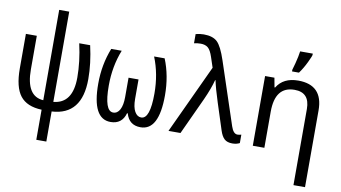

<svg xmlns="http://www.w3.org/2000/svg" viewBox="-92 -990 2585 1454"><g transform="rotate(10 1200.0 -263.0)"><path d="M333 -758.8V-64.9Q480 -78.6 480 -277.8Q480 -399.9 449.2 -536.1H533.2Q564 -401.4 564 -280.8Q564 -3.9 333 8.8V240.2H255.9V8.8Q142.1 4.9 90.6 -61Q39.1 -127 39.1 -271V-536.1H123V-277.8Q123 -71.8 255.9 -64V-758.8Z M695.3 -536.1H775.9Q725.1 -408.2 725.1 -259.8Q725.1 -64 793 -64Q825.7 -64 844 -98.6Q862.3 -133.3 862.3 -194.8V-344.2H939V-194.8Q939 -131.3 958.3 -97.7Q977.5 -64 1008.3 -64Q1076.2 -64 1076.2 -259.8Q1076.2 -409.2 1024.9 -536.1H1106Q1157.2 -410.2 1157.2 -259.8Q1157.2 9.8 1016.1 9.8Q927.7 9.8 903.3 -77.1H897.9Q873.5 9.8 785.2 9.8Q644 9.8 644 -259.8Q644 -407.2 695.3 -536.1Z M1230 0 1476.1 -528.8 1450.2 -606.9Q1433.6 -657.7 1412.6 -675.3Q1391.6 -692.9 1356 -692.9Q1328.6 -692.9 1305.2 -687V-757.8Q1336.9 -766.1 1367.2 -766.1Q1436.5 -766.1 1471.2 -733.2Q1505.9 -700.2 1540 -597.2L1699.2 -117.2Q1717.3 -63 1749 -63Q1763.2 -63 1778.3 -67.9V-2.9Q1753.9 9.8 1722.2 9.8Q1682.1 9.8 1660.9 -9.8Q1639.6 -29.3 1626 -71.8L1560.1 -275.9Q1526.4 -380.4 1514.2 -439.9H1511.2Q1493.7 -372.6 1453.1 -283.2L1322.3 0Z M2233.4 240.2V-345.2Q2233.4 -472.2 2117.2 -472.2Q1967.3 -472.2 1967.3 -277.8V0H1878.4V-536.1H1950.2L1963.4 -463.9H1968.3Q2018.1 -545.9 2132.3 -545.9Q2322.3 -545.9 2322.3 -350.1V240.2ZM2073.2 -619.1 2087.9 -671.4Q2102.5 -727.1 2107.4 -766.1H2204.6V-755.9Q2204.6 -748 2180.4 -697.3Q2156.2 -646.5 2126.5 -606H2073.2Z"/></g></svg>

Font: Apple Sans Adjectives
Style: Regular
Weight: 400
Monospace: yes
Foundry: Apple Sans Adjectives
Version: Version 0.01